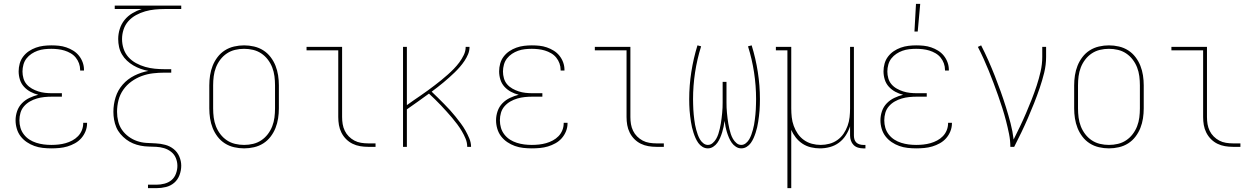

<svg xmlns="http://www.w3.org/2000/svg" viewBox="-20 -764 6540 999"><path d="M247 8Q225 8 202.5 5.5Q180 3 159 -4.5Q138 -12 119.5 -24.5Q101 -37 87.5 -54.5Q74 -72 67.5 -94Q61 -116 61 -138Q61 -162 69 -185.5Q77 -209 94 -226.5Q111 -244 133 -254.5Q155 -265 179 -271Q158 -276 138.5 -286.5Q119 -297 104.5 -313Q90 -329 83.5 -350Q77 -371 77 -393Q77 -413 82.5 -433Q88 -453 100.5 -469.5Q113 -486 130 -497.5Q147 -509 166.5 -516Q186 -523 206.5 -525.5Q227 -528 247 -528Q267 -528 286.5 -526Q306 -524 325 -517.5Q344 -511 361 -500.5Q378 -490 390.5 -474.5Q403 -459 410 -440Q417 -421 417 -401V-397H397V-400Q397 -418 391 -434.5Q385 -451 374 -464.5Q363 -478 347.5 -487Q332 -496 315.5 -501Q299 -506 281.5 -508Q264 -510 247 -510Q229 -510 211 -508Q193 -506 176 -500Q159 -494 144 -484Q129 -474 118 -460Q107 -446 102 -428Q97 -410 97 -392Q97 -374 102 -356.5Q107 -339 118.5 -325.5Q130 -312 146 -303Q162 -294 179 -288.5Q196 -283 214 -281Q232 -279 250 -279H302V-261H250Q230 -261 210.5 -259Q191 -257 172 -251.5Q153 -246 135.5 -236Q118 -226 105 -211Q92 -196 86.5 -177Q81 -158 81 -138Q81 -118 86.5 -99Q92 -80 104.5 -64Q117 -48 133.5 -37.5Q150 -27 169 -21Q188 -15 207.5 -12.5Q227 -10 247 -10Q266 -10 284.5 -12Q303 -14 321 -19Q339 -24 356 -33Q373 -42 386 -55.5Q399 -69 406 -86.5Q413 -104 413 -123V-125H433V-122Q433 -101 425 -81Q417 -61 403 -45Q389 -29 370 -18.5Q351 -8 331 -2Q311 4 289.5 6Q268 8 247 8Z M750 215V197H794Q815 197 836 191.5Q857 186 872.5 173Q888 160 895.5 139.5Q903 119 903 99Q903 78 895 58.5Q887 39 870.5 26Q854 13 834 7Q814 1 793.5 0Q773 -1 752.5 -1.5Q732 -2 711.5 -6Q691 -10 672 -18Q653 -26 636.5 -38.5Q620 -51 606.5 -67Q593 -83 585 -102Q577 -121 573.5 -141.5Q570 -162 570 -182Q570 -221 581.5 -258Q593 -295 618.5 -324Q644 -353 679 -370.5Q714 -388 752 -395Q731 -399 711.5 -406Q692 -413 674 -423.5Q656 -434 640.5 -448.5Q625 -463 614.5 -481Q604 -499 599.5 -519.5Q595 -540 595 -561Q595 -587 603 -613Q611 -639 628 -660Q645 -681 668.5 -695Q692 -709 717 -717H577V-735H923V-717H836Q811 -717 785.5 -714.5Q760 -712 735.5 -705Q711 -698 688 -685.5Q665 -673 648 -654Q631 -635 623 -610.5Q615 -586 615 -561Q615 -535 623 -510.5Q631 -486 648 -467Q665 -448 688 -435.5Q711 -423 735.5 -416Q760 -409 785.5 -406.5Q811 -404 836 -404H871V-386H836Q806 -386 776 -382.5Q746 -379 717.5 -368.5Q689 -358 664 -340Q639 -322 621.5 -297Q604 -272 596.5 -242.5Q589 -213 589 -182Q589 -157 595 -132.5Q601 -108 615 -88Q629 -68 649.5 -53Q670 -38 693.5 -30Q717 -22 741.5 -20.5Q766 -19 790.5 -18Q815 -17 839.5 -10.5Q864 -4 883.5 11.5Q903 27 913 50.5Q923 74 923 98Q923 123 914 147Q905 171 886.5 187Q868 203 843.5 209Q819 215 794 215Z M1250 8Q1224 8 1198 2Q1172 -4 1150 -18Q1128 -32 1112 -53Q1096 -74 1086.5 -98Q1077 -122 1073 -148Q1069 -174 1069 -200V-320Q1069 -346 1073 -372Q1077 -398 1086.5 -422Q1096 -446 1112 -467Q1128 -488 1150 -502Q1172 -516 1198 -522Q1224 -528 1250 -528Q1276 -528 1302 -522Q1328 -516 1350 -502Q1372 -488 1388 -467Q1404 -446 1413.5 -422Q1423 -398 1427 -372Q1431 -346 1431 -320V-200Q1431 -174 1427 -148Q1423 -122 1413.5 -98Q1404 -74 1388 -53Q1372 -32 1350 -18Q1328 -4 1302 2Q1276 8 1250 8ZM1250 -10Q1274 -10 1297 -15.5Q1320 -21 1339.5 -34Q1359 -47 1373.5 -66Q1388 -85 1396.5 -107Q1405 -129 1408 -152.5Q1411 -176 1411 -200V-320Q1411 -344 1408 -367.5Q1405 -391 1396.5 -413Q1388 -435 1373.5 -454Q1359 -473 1339.5 -486Q1320 -499 1297 -504.5Q1274 -510 1250 -510Q1226 -510 1203 -504.5Q1180 -499 1160.5 -486Q1141 -473 1126.5 -454Q1112 -435 1103.5 -413Q1095 -391 1092 -367.5Q1089 -344 1089 -320V-200Q1089 -176 1092 -152.5Q1095 -129 1103.5 -107Q1112 -85 1126.5 -66Q1141 -47 1160.5 -34Q1180 -21 1203 -15.5Q1226 -10 1250 -10Z M1895 0Q1874 0 1853.5 -3.5Q1833 -7 1814.5 -16Q1796 -25 1781 -40Q1766 -55 1756.5 -74Q1747 -93 1743.5 -113.5Q1740 -134 1740 -155V-502H1575V-520H1760V-155Q1760 -136 1763 -118Q1766 -100 1774 -83.5Q1782 -67 1795 -54Q1808 -41 1824 -32.5Q1840 -24 1858.5 -21Q1877 -18 1895 -18H1934V0Z M2077 0V-520H2097V-217Q2115 -230 2133 -242.5Q2151 -255 2169.5 -267.5Q2188 -280 2205.5 -293Q2223 -306 2241 -319.5Q2259 -333 2276 -347Q2293 -361 2309.5 -375.5Q2326 -390 2341.5 -406Q2357 -422 2370 -439.5Q2383 -457 2393 -477.5Q2403 -498 2403 -520H2423Q2423 -500 2415.5 -482Q2408 -464 2397 -447.5Q2386 -431 2373 -416Q2360 -401 2346 -387.5Q2332 -374 2317.5 -361Q2303 -348 2288 -335.5Q2273 -323 2257.5 -311Q2242 -299 2226 -287Q2242 -272 2258 -256Q2274 -240 2290 -224Q2306 -208 2321 -191.5Q2336 -175 2350 -157.5Q2364 -140 2377.5 -122Q2391 -104 2402 -84.5Q2413 -65 2422 -43.5Q2431 -22 2431 0H2411Q2411 -22 2402.5 -42.5Q2394 -63 2383 -81.5Q2372 -100 2359 -117.5Q2346 -135 2332 -151.5Q2318 -168 2303.5 -184Q2289 -200 2274 -216Q2259 -232 2243.5 -247Q2228 -262 2212 -277Q2183 -256 2154.5 -235.5Q2126 -215 2097 -195V0Z M2747 8Q2725 8 2702.5 5.5Q2680 3 2659 -4.5Q2638 -12 2619.5 -24.5Q2601 -37 2587.5 -54.5Q2574 -72 2567.5 -94Q2561 -116 2561 -138Q2561 -162 2569 -185.5Q2577 -209 2594 -226.5Q2611 -244 2633 -254.5Q2655 -265 2679 -271Q2658 -276 2638.5 -286.5Q2619 -297 2604.5 -313Q2590 -329 2583.5 -350Q2577 -371 2577 -393Q2577 -413 2582.5 -433Q2588 -453 2600.5 -469.5Q2613 -486 2630 -497.5Q2647 -509 2666.5 -516Q2686 -523 2706.5 -525.5Q2727 -528 2747 -528Q2767 -528 2786.5 -526Q2806 -524 2825 -517.5Q2844 -511 2861 -500.5Q2878 -490 2890.5 -474.5Q2903 -459 2910 -440Q2917 -421 2917 -401V-397H2897V-400Q2897 -418 2891 -434.5Q2885 -451 2874 -464.5Q2863 -478 2847.5 -487Q2832 -496 2815.5 -501Q2799 -506 2781.5 -508Q2764 -510 2747 -510Q2729 -510 2711 -508Q2693 -506 2676 -500Q2659 -494 2644 -484Q2629 -474 2618 -460Q2607 -446 2602 -428Q2597 -410 2597 -392Q2597 -374 2602 -356.5Q2607 -339 2618.5 -325.5Q2630 -312 2646 -303Q2662 -294 2679 -288.5Q2696 -283 2714 -281Q2732 -279 2750 -279H2802V-261H2750Q2730 -261 2710.5 -259Q2691 -257 2672 -251.5Q2653 -246 2635.5 -236Q2618 -226 2605 -211Q2592 -196 2586.5 -177Q2581 -158 2581 -138Q2581 -118 2586.5 -99Q2592 -80 2604.5 -64Q2617 -48 2633.5 -37.5Q2650 -27 2669 -21Q2688 -15 2707.5 -12.5Q2727 -10 2747 -10Q2766 -10 2784.5 -12Q2803 -14 2821 -19Q2839 -24 2856 -33Q2873 -42 2886 -55.5Q2899 -69 2906 -86.5Q2913 -104 2913 -123V-125H2933V-122Q2933 -101 2925 -81Q2917 -61 2903 -45Q2889 -29 2870 -18.5Q2851 -8 2831 -2Q2811 4 2789.5 6Q2768 8 2747 8Z M3395 0Q3374 0 3353.5 -3.5Q3333 -7 3314.5 -16Q3296 -25 3281 -40Q3266 -55 3256.5 -74Q3247 -93 3243.5 -113.5Q3240 -134 3240 -155V-502H3075V-520H3260V-155Q3260 -136 3263 -118Q3266 -100 3274 -83.5Q3282 -67 3295 -54Q3308 -41 3324 -32.5Q3340 -24 3358.5 -21Q3377 -18 3395 -18H3434V0Z M3663 8Q3648 8 3635 0Q3622 -8 3613.5 -20Q3605 -32 3599 -45.5Q3593 -59 3588.5 -73Q3584 -87 3580.5 -101.5Q3577 -116 3575 -130.5Q3573 -145 3571 -159.5Q3569 -174 3568 -189Q3567 -204 3566.5 -218.5Q3566 -233 3566 -248Q3566 -319 3577 -389.5Q3588 -460 3609 -528L3628 -523Q3607 -456 3596.5 -387Q3586 -318 3586 -248Q3586 -234 3586.5 -221Q3587 -208 3587.5 -194.5Q3588 -181 3589.5 -168Q3591 -155 3592.5 -141.5Q3594 -128 3596.5 -115Q3599 -102 3602.5 -89Q3606 -76 3610.5 -63.5Q3615 -51 3621.5 -39.5Q3628 -28 3639 -19Q3650 -10 3663 -10Q3677 -10 3688 -19.5Q3699 -29 3706 -41Q3713 -53 3717.5 -66.5Q3722 -80 3725 -93.5Q3728 -107 3730.5 -121Q3733 -135 3734.5 -148.5Q3736 -162 3737.5 -176Q3739 -190 3739.5 -204Q3740 -218 3740 -232Q3740 -246 3740 -260V-338H3760V-260Q3760 -246 3760 -232Q3760 -218 3760.5 -204Q3761 -190 3762.5 -176Q3764 -162 3765.5 -148.5Q3767 -135 3769.5 -121Q3772 -107 3775 -93.5Q3778 -80 3782.5 -66.5Q3787 -53 3794 -41Q3801 -29 3812 -19.5Q3823 -10 3837 -10Q3850 -10 3861 -19Q3872 -28 3878.5 -39.5Q3885 -51 3889.5 -63.5Q3894 -76 3897.5 -89Q3901 -102 3903.5 -115Q3906 -128 3907.5 -141.5Q3909 -155 3910.5 -168Q3912 -181 3912.5 -194.5Q3913 -208 3913.5 -221Q3914 -234 3914 -248Q3914 -318 3903.5 -387Q3893 -456 3872 -523L3891 -528Q3912 -460 3923 -389.5Q3934 -319 3934 -248Q3934 -233 3933.5 -218.5Q3933 -204 3932 -189Q3931 -174 3929 -159.5Q3927 -145 3925 -130.5Q3923 -116 3919.5 -101.5Q3916 -87 3911.5 -73Q3907 -59 3901 -45.5Q3895 -32 3886.5 -20Q3878 -8 3865 0Q3852 8 3837 8Q3822 8 3809 -0.5Q3796 -9 3787.5 -21Q3779 -33 3773 -47Q3767 -61 3762.5 -75.5Q3758 -90 3755 -105Q3752 -120 3750 -135Q3748 -120 3745 -105Q3742 -90 3737.5 -75.5Q3733 -61 3727 -47Q3721 -33 3712.5 -21Q3704 -9 3691 -0.5Q3678 8 3663 8Z M4077 215V-502H4017V-520H4097V-200Q4097 -177 4099.5 -154Q4102 -131 4110 -109Q4118 -87 4131 -68Q4144 -49 4163 -35.5Q4182 -22 4204.5 -16Q4227 -10 4250 -10Q4273 -10 4295.5 -16Q4318 -22 4337 -35.5Q4356 -49 4369 -68Q4382 -87 4390 -109Q4398 -131 4400.5 -154Q4403 -177 4403 -200V-520H4423V-59Q4423 -49 4425.5 -39.5Q4428 -30 4435 -23Q4442 -16 4452 -13Q4462 -10 4471 -10H4483V8H4471Q4458 8 4444.5 4Q4431 0 4421.5 -9.5Q4412 -19 4407.5 -32Q4403 -45 4403 -59V-107Q4395 -82 4380.5 -59.5Q4366 -37 4345 -21.5Q4324 -6 4298.5 1Q4273 8 4246 8Q4223 8 4199.5 2.5Q4176 -3 4156 -16Q4136 -29 4121 -48Q4106 -67 4097 -88V215Z M4747 8Q4725 8 4702.5 5.5Q4680 3 4659 -4.5Q4638 -12 4619.5 -24.5Q4601 -37 4587.5 -54.5Q4574 -72 4567.5 -94Q4561 -116 4561 -138Q4561 -162 4569 -185.5Q4577 -209 4594 -226.5Q4611 -244 4633 -254.5Q4655 -265 4679 -271Q4658 -276 4638.5 -286.5Q4619 -297 4604.5 -313Q4590 -329 4583.5 -350Q4577 -371 4577 -393Q4577 -413 4582.5 -433Q4588 -453 4600.5 -469.5Q4613 -486 4630 -497.5Q4647 -509 4666.5 -516Q4686 -523 4706.5 -525.5Q4727 -528 4747 -528Q4767 -528 4786.5 -526Q4806 -524 4825 -517.5Q4844 -511 4861 -500.5Q4878 -490 4890.5 -474.5Q4903 -459 4910 -440Q4917 -421 4917 -401V-397H4897V-400Q4897 -418 4891 -434.5Q4885 -451 4874 -464.5Q4863 -478 4847.5 -487Q4832 -496 4815.5 -501Q4799 -506 4781.5 -508Q4764 -510 4747 -510Q4729 -510 4711 -508Q4693 -506 4676 -500Q4659 -494 4644 -484Q4629 -474 4618 -460Q4607 -446 4602 -428Q4597 -410 4597 -392Q4597 -374 4602 -356.5Q4607 -339 4618.5 -325.5Q4630 -312 4646 -303Q4662 -294 4679 -288.5Q4696 -283 4714 -281Q4732 -279 4750 -279H4802V-261H4750Q4730 -261 4710.5 -259Q4691 -257 4672 -251.5Q4653 -246 4635.5 -236Q4618 -226 4605 -211Q4592 -196 4586.5 -177Q4581 -158 4581 -138Q4581 -118 4586.5 -99Q4592 -80 4604.5 -64Q4617 -48 4633.5 -37.5Q4650 -27 4669 -21Q4688 -15 4707.5 -12.5Q4727 -10 4747 -10Q4766 -10 4784.5 -12Q4803 -14 4821 -19Q4839 -24 4856 -33Q4873 -42 4886 -55.5Q4899 -69 4906 -86.5Q4913 -104 4913 -123V-125H4933V-122Q4933 -101 4925 -81Q4917 -61 4903 -45Q4889 -29 4870 -18.5Q4851 -8 4831 -2Q4811 4 4789.5 6Q4768 8 4747 8ZM4738 -600 4746 -744H4768L4755 -600Z M5237 0Q5237 -34 5230 -68Q5223 -102 5214.5 -135Q5206 -168 5195.5 -201Q5185 -234 5173.5 -266.5Q5162 -299 5150 -331Q5138 -363 5125 -395Q5112 -427 5098 -458Q5084 -489 5068 -520L5085 -528Q5105 -489 5122.5 -449.5Q5140 -410 5156 -369.5Q5172 -329 5186.5 -288.5Q5201 -248 5214 -206.5Q5227 -165 5238 -123Q5249 -81 5254 -38Q5271 -72 5287.5 -106.5Q5304 -141 5319 -176Q5334 -211 5348 -246.5Q5362 -282 5374 -318.5Q5386 -355 5394.5 -392.5Q5403 -430 5403 -468V-520H5423V-468Q5423 -426 5413 -385.5Q5403 -345 5389.5 -305.5Q5376 -266 5360.5 -227Q5345 -188 5328.5 -150Q5312 -112 5294 -74.5Q5276 -37 5257 0Z M5750 8Q5724 8 5698 2Q5672 -4 5650 -18Q5628 -32 5612 -53Q5596 -74 5586.5 -98Q5577 -122 5573 -148Q5569 -174 5569 -200V-320Q5569 -346 5573 -372Q5577 -398 5586.5 -422Q5596 -446 5612 -467Q5628 -488 5650 -502Q5672 -516 5698 -522Q5724 -528 5750 -528Q5776 -528 5802 -522Q5828 -516 5850 -502Q5872 -488 5888 -467Q5904 -446 5913.5 -422Q5923 -398 5927 -372Q5931 -346 5931 -320V-200Q5931 -174 5927 -148Q5923 -122 5913.5 -98Q5904 -74 5888 -53Q5872 -32 5850 -18Q5828 -4 5802 2Q5776 8 5750 8ZM5750 -10Q5774 -10 5797 -15.5Q5820 -21 5839.5 -34Q5859 -47 5873.5 -66Q5888 -85 5896.5 -107Q5905 -129 5908 -152.5Q5911 -176 5911 -200V-320Q5911 -344 5908 -367.5Q5905 -391 5896.5 -413Q5888 -435 5873.5 -454Q5859 -473 5839.5 -486Q5820 -499 5797 -504.5Q5774 -510 5750 -510Q5726 -510 5703 -504.5Q5680 -499 5660.5 -486Q5641 -473 5626.5 -454Q5612 -435 5603.5 -413Q5595 -391 5592 -367.5Q5589 -344 5589 -320V-200Q5589 -176 5592 -152.5Q5595 -129 5603.5 -107Q5612 -85 5626.5 -66Q5641 -47 5660.5 -34Q5680 -21 5703 -15.5Q5726 -10 5750 -10Z M6395 0Q6374 0 6353.5 -3.5Q6333 -7 6314.5 -16Q6296 -25 6281 -40Q6266 -55 6256.5 -74Q6247 -93 6243.5 -113.5Q6240 -134 6240 -155V-502H6075V-520H6260V-155Q6260 -136 6263 -118Q6266 -100 6274 -83.5Q6282 -67 6295 -54Q6308 -41 6324 -32.5Q6340 -24 6358.5 -21Q6377 -18 6395 -18H6434V0Z"/></svg>

Font: Iosevka Curly Slab Thin
Style: Regular
Weight: 100
Monospace: yes
Designer: Belleve Invis
Foundry: Belleve Invis
Version: Version 22.1.2; ttfautohint (v1.8.4)